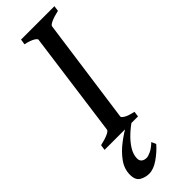

<svg xmlns="http://www.w3.org/2000/svg" viewBox="-278 -629 862 862"><g transform="rotate(-45 153.0 -198.5)"><path d="M305.7 -615.2 302.2 -589.4Q271.5 -582.5 253.4 -574.2Q235.4 -565.9 234.4 -559.1L164.6 -55.7Q164.1 -49.8 178.5 -41.3Q192.9 -32.7 224.6 -25.9L221.2 0H8.8L12.7 -25.9Q43.5 -32.7 61.3 -40.8Q79.1 -48.8 80.6 -55.7L148.9 -559.1Q149.9 -564.9 135.3 -573.7Q120.6 -582.5 89.8 -589.4L93.8 -615.2ZM191.4 145.5Q168.9 171.9 136.2 194.8Q103.5 217.8 74.7 217.8Q51.8 217.8 31 206.1Q10.3 194.3 10.3 159.7Q10.3 123 33.2 91.1Q56.2 59.1 90.8 32.7Q125.5 6.3 160.2 -12.2L192.9 -9.3Q166 8.3 141.1 31.5Q116.2 54.7 100.3 80.3Q84.5 106 84.5 130.9Q84.5 144.5 93.5 151.9Q102.5 159.2 117.2 159.2Q127.4 159.2 144.8 150.9Q162.1 142.6 182.1 123.5Z"/></g></svg>

Font: Gentium Book Plus
Style: Italic
Weight: 400
Italic angle: -8°
Designer: Victor Gaultney, Annie Olsen, Iska Routamaa, Becca Hirsbrunner
Foundry: SIL International
Version: Version 6.101